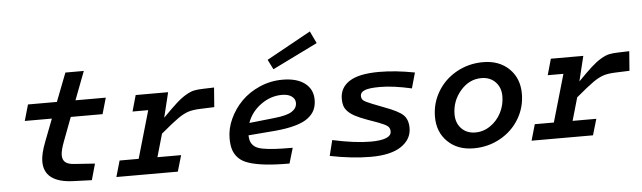

<svg xmlns="http://www.w3.org/2000/svg" viewBox="-48 -936 3779 1131"><g transform="rotate(-5 1841.5 -370.0)"><path d="M312 -238.8Q291 -184.1 291 -155.8Q291 -128.4 307.6 -114.3Q324.2 -100.1 361.8 -98.1L481.9 -89.8L455.1 5.9L348.1 2Q173.8 -3.4 173.8 -128.9Q173.8 -173.8 202.1 -246.1L252 -376H91.8L119.1 -471.2H290L355 -639.2H463.9L399.9 -471.2H579.1L551.8 -376H363.8Z M627.9 -95.2H740.7L821.8 -376H729L755.9 -471.2H947.8L911.6 -323.2Q961.9 -374.5 992.9 -402.6Q1023.9 -430.7 1051.8 -447Q1079.6 -463.4 1100.6 -467.8Q1121.6 -472.2 1154.8 -473.1L1219.7 -475.1L1210.9 -359.9L1130.9 -356.9Q1084.5 -355.5 1056.6 -346.4Q1028.8 -337.4 995.4 -314.2Q961.9 -291 890.6 -231L851.6 -95.2H991.7L963.9 0H600.6Z M1548.3 -609.9 1810.5 -754.9 1844.7 -683.1 1577.6 -551.8ZM1650.4 -81.1 1623.5 9.8Q1540 9.8 1481.7 3.2Q1423.3 -3.4 1384.5 -16.1Q1345.7 -28.8 1324 -51Q1302.2 -73.2 1293.5 -101.1Q1284.7 -128.9 1284.7 -168.9Q1284.7 -226.1 1310.8 -283Q1336.9 -339.8 1381.1 -384.8Q1425.3 -429.7 1489.5 -457.8Q1553.7 -485.8 1624.5 -485.8Q1710 -485.8 1756.8 -449.7Q1803.7 -413.6 1803.7 -352.1Q1803.7 -317.9 1791.5 -291.7Q1779.3 -265.6 1751.5 -244.6Q1723.6 -223.6 1675.5 -210Q1627.4 -196.3 1558.6 -189.9L1397.5 -176.8Q1397.9 -151.9 1405 -136.2Q1412.1 -120.6 1427.2 -109.1Q1442.4 -97.7 1472.7 -91.8Q1502.9 -85.9 1544.2 -83.5Q1585.4 -81.1 1650.4 -81.1ZM1613.8 -397Q1546.9 -397 1489 -355Q1431.2 -313 1408.7 -249L1557.6 -265.1Q1632.8 -272.9 1662.6 -292.5Q1692.4 -312 1692.4 -342.8Q1692.4 -366.7 1671.6 -381.8Q1650.9 -397 1613.8 -397Z M2346.2 -137.2Q2346.2 -70.8 2284.9 -29.3Q2223.6 12.2 2105.5 12.2Q1994.6 12.2 1863.3 -14.2L1886.2 -106Q2019.5 -77.1 2110.4 -77.1Q2233.4 -77.1 2233.4 -127Q2233.4 -146.5 2220.5 -157.7Q2207.5 -168.9 2167.5 -184.1L2101.1 -208Q2058.1 -223.6 2031.5 -237.8Q2004.9 -252 1989.5 -268.3Q1974.1 -284.7 1968.8 -301.8Q1963.4 -318.8 1963.4 -342.8Q1963.4 -408.7 2019.8 -445.3Q2076.2 -481.9 2196.3 -481.9Q2293 -481.9 2406.2 -460L2380.4 -368.2Q2271.5 -393.1 2193.4 -393.1Q2128.9 -393.1 2103 -382.3Q2077.1 -371.6 2077.1 -351.1Q2077.1 -332.5 2088.9 -323Q2100.6 -313.5 2140.1 -297.9L2204.1 -272.9Q2291 -241.2 2318.6 -214.4Q2346.2 -187.5 2346.2 -137.2Z M2811 -485.8Q2905.8 -485.8 2964.4 -429Q3022.9 -372.1 3022.9 -280.8Q3022.9 -200.7 2982.4 -132.8Q2941.9 -64.9 2870.4 -24.9Q2798.8 15.1 2712.9 15.1Q2618.2 15.1 2559.6 -41.7Q2501 -98.6 2501 -189Q2501 -269.5 2541.5 -337.6Q2582 -405.8 2653.6 -445.8Q2725.1 -485.8 2811 -485.8ZM2731 -77.1Q2778.8 -77.1 2819.8 -105.5Q2860.8 -133.8 2884 -179.4Q2907.2 -225.1 2907.2 -275.9Q2907.2 -328.1 2875.5 -360.6Q2843.8 -393.1 2793 -393.1Q2720.7 -393.1 2668.9 -332.8Q2617.2 -272.5 2617.2 -193.8Q2617.2 -142.1 2648.7 -109.6Q2680.2 -77.1 2731 -77.1Z M3083 -95.2H3195.8L3276.9 -376H3184.1L3210.9 -471.2H3402.8L3366.7 -323.2Q3417 -374.5 3448 -402.6Q3479 -430.7 3506.8 -447Q3534.7 -463.4 3555.7 -467.8Q3576.7 -472.2 3609.9 -473.1L3674.8 -475.1L3666 -359.9L3585.9 -356.9Q3539.6 -355.5 3511.7 -346.4Q3483.9 -337.4 3450.4 -314.2Q3417 -291 3345.7 -231L3306.6 -95.2H3446.8L3418.9 0H3055.7Z"/></g></svg>

Font: IntelOne Mono Medium
Style: Italic
Weight: 500
Italic angle: -16°
Designer: Fred Shallcrass
Foundry: Frere-Jones Type LLC
Version: Version 1.200;hotconv 1.1.0;makeotfexe 2.6.0;FJTRelease1.2